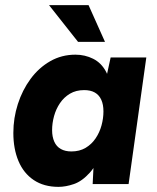

<svg xmlns="http://www.w3.org/2000/svg" viewBox="-20 -717 610 748"><path d="M208 11Q151 11 111.5 -15.5Q72 -42 52 -89.5Q32 -137 32 -199Q32 -257 49.5 -311.5Q67 -366 99 -409.5Q131 -453 175.5 -478.5Q220 -504 274 -504Q311 -504 343 -488Q375 -472 393.5 -437Q412 -402 407 -343L384 -369L411 -493H550L481 0H341L347 -122L383 -148Q361 -79 330.5 -45Q300 -11 268 0Q236 11 208 11ZM258 -127Q290 -127 313.5 -141Q337 -155 352.5 -178Q368 -201 375.5 -228.5Q383 -256 383 -283Q383 -310 374.5 -328.5Q366 -347 349.5 -356.5Q333 -366 308 -366Q276 -366 252.5 -352Q229 -338 213.5 -315Q198 -292 190.5 -264.5Q183 -237 183 -210Q183 -184 191.5 -165Q200 -146 217 -136.5Q234 -127 258 -127ZM284 -554 171 -697H325L389 -554Z"/></svg>

Font: Hanken Grotesk Black
Style: Italic
Weight: 900
Italic angle: -8°
Designer: Alfredo Marco Pradil
Foundry: Hanken Design Co.
Version: Version 3.013